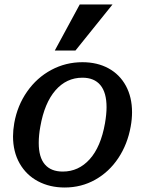

<svg xmlns="http://www.w3.org/2000/svg" viewBox="-20 -832 640 855"><path d="M38 -225Q38 -252 43.5 -284Q57.5 -362.5 100.8 -424.2Q144 -486 208.2 -520.5Q272.5 -555 347 -555Q413 -555 463 -527.8Q513 -500.5 540.5 -450Q568 -399.5 568 -332Q568 -301.5 562 -268.5Q548 -190 507 -128.2Q466 -66.5 404.2 -31.8Q342.5 3 268 3Q201.5 3 149.2 -24.8Q97 -52.5 67.5 -104.2Q38 -156 38 -225ZM447.5 -283Q454.5 -324 454.5 -354.5Q454.5 -420 427 -453Q399.5 -486 347 -486Q276 -486 227 -429.8Q178 -373.5 159.5 -268Q152.5 -230 152.5 -195.5Q152.5 -131.5 179.8 -99.8Q207 -68 259.5 -68Q330 -68 379.5 -123Q429 -178 447.5 -283ZM224 -607 335 -812H481L316 -607Z"/></svg>

Font: JuliaMono
Style: Bold Italic
Weight: 700
Italic angle: -9°
Monospace: yes
Designer: cormullion
Foundry: corm
Version: Version 0.057; ttfautohint (v1.8.4)